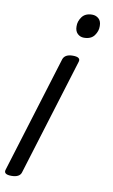

<svg xmlns="http://www.w3.org/2000/svg" viewBox="-154 -566 595 1009"><g transform="rotate(10 143.5 -61.0)"><path d="M191 -285Q236 -285 226 -257L34 366Q30 379 17 386Q4 393 -18 393Q-62 393 -53 366L139 -257Q144 -271 157 -278Q170 -285 191 -285ZM254 -515Q274 -515 288.5 -502Q303 -489 303 -463Q304 -436 286.5 -412Q269 -388 231 -388Q211 -388 197 -401.5Q183 -415 183 -440Q182 -467 199.5 -491Q217 -515 254 -515Z"/></g></svg>

Font: Playwrite HR
Style: Regular
Weight: 400
Designer: Veronika Burian, José Scaglione
Foundry: TypeTogether
Version: Version 1.002